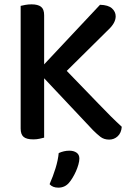

<svg xmlns="http://www.w3.org/2000/svg" viewBox="-20 -634 613 883"><path d="M183 -274V-1Q175 1 162 4Q149 7 133 7Q102 7 88.5 -4.5Q75 -16 75 -43V-607Q83 -609 96.5 -611.5Q110 -614 125 -614Q154 -614 168.5 -603Q183 -592 183 -564V-338L440 -612Q478 -611 495 -595.5Q512 -580 512 -559Q512 -528 477 -496L287 -308Q370 -223 432.5 -157.5Q495 -92 540 -51Q538 -23 521.5 -7.5Q505 8 482 8Q458 8 441.5 -5Q425 -18 408 -35ZM297 207Q278 229 248 229Q222 229 208 213Q224 177 235.5 139.5Q247 102 250 70Q274 59 299 59Q319 59 332 68Q345 77 345 95Q345 107 340.5 123Q336 139 329 154.5Q322 170 313.5 184Q305 198 297 207Z"/></svg>

Font: Baloo Chettan 2 Medium
Style: Regular
Weight: 500
Designer: Maithili Shingre, Unnati Kotecha and Ek Type
Foundry: Ek Type
Version: Version 1.640;hotconv 1.0.111;makeotfexe 2.5.65597; ttfautoh